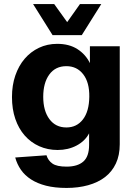

<svg xmlns="http://www.w3.org/2000/svg" viewBox="-20 -764 675 946"><path d="M308 162Q250 162 207 151Q164 140 133 120Q102 100 83 72.5Q64 45 55 12L209 1Q217 27 238.5 42Q260 57 308 57Q362 57 390.5 32Q419 7 419 -50V-107Q399 -69 357.5 -47Q316 -25 264 -25Q215 -25 173.5 -43.5Q132 -62 102 -96Q72 -130 55.5 -178Q39 -226 39 -286Q39 -344 55.5 -392Q72 -440 101.5 -474.5Q131 -509 172 -528.5Q213 -548 262 -548Q321 -548 361.5 -522Q402 -496 423 -453V-536H570V-53Q570 1 551 41.5Q532 82 497.5 108.5Q463 135 414.5 148.5Q366 162 308 162ZM307 -136Q358 -136 388.5 -175.5Q419 -215 420 -287Q421 -358 390 -398Q359 -438 307 -438Q253 -438 223 -397Q193 -356 193 -287Q193 -218 223.5 -177Q254 -136 307 -136ZM143 -744H247L311 -655L374 -744H479L383 -591H239Z"/></svg>

Font: Geist
Style: Bold
Weight: 400
Designer: Basement.studio, Andrés Briganti, Mateo Zaragoza
Foundry: Basement.studio, Vercel, Andrés Briganti, Guido Ferreyra, Mateo Zaragoza
Version: Version 1.401